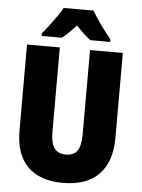

<svg xmlns="http://www.w3.org/2000/svg" viewBox="-61 -975 762 1032"><g transform="rotate(5 319.5 -458.5)"><path d="M578 -255Q578 -127 511.5 -58.5Q445 10 317 10Q193 10 127 -56Q61 -122 61 -251V-714H238V-261Q238 -197 258.5 -170Q279 -143 320 -143Q362 -143 381.5 -170Q401 -197 401 -262V-714H578ZM401 -927Q420 -894 448 -855Q476 -816 505 -781V-767H398Q380 -780 361 -798Q342 -816 320 -840Q297 -815 278.5 -797Q260 -779 244 -767H135V-781Q150 -798 170.5 -825Q191 -852 210.5 -880Q230 -908 240 -927Z"/></g></svg>

Font: Noto Sans Gurmukhi UI Condensed Black
Style: Regular
Weight: 900
Width: 3
Designer: Jelle Bosma - Monotype Design Team
Foundry: Monotype Imaging Inc.
Version: Version 2.004; ttfautohint (v1.8.4.7-5d5b)